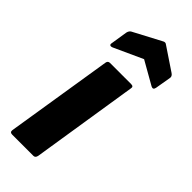

<svg xmlns="http://www.w3.org/2000/svg" viewBox="-234 -757 796 796"><g transform="rotate(45 164.0 -359.0)"><path d="M32 0Q17 0 19 -14L94 -484Q96 -497 108 -497H232Q247 -497 244 -484L170 -14Q167 0 156 0ZM70 -550Q63 -547 58.5 -549Q54 -551 55 -558L67 -634Q70 -646 78 -651L199 -715Q210 -722 218 -715L318 -648Q330 -640 328 -629L316 -559Q313 -543 299 -550L197 -608Z"/></g></svg>

Font: Sofia Sans Semi Condensed Black
Style: Italic
Weight: 900
Italic angle: -9°
Version: Version 4.100